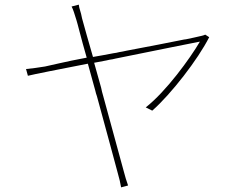

<svg xmlns="http://www.w3.org/2000/svg" viewBox="-20 -786 1040 826"><path d="M531 12C524 -8 518 -27 513 -47C503 -82 465 -224 424 -373L419 -391L415 -409C405 -445 395 -481 385 -516C403 -519 420 -523 438 -526L451 -529C455 -530 460 -530 464 -531L477 -534C651 -569 817 -603 840 -607C798 -535 695 -393 607 -324L635 -310C716 -381 832 -531 880 -626L863 -637C855 -633 844 -631 835 -629C828 -627 808 -623 780 -617L772 -616C713 -604 621 -586 525 -568L506 -564C498 -563 489 -561 481 -559L468 -557C438 -551 409 -546 380 -541C361 -606 344 -667 333 -707C328 -736 320 -750 319 -766L288 -758C295 -745 300 -728 309 -699C313 -688 328 -624 353 -538C261 -521 191 -503 174 -500C142 -495 123 -492 92 -489L100 -460C128 -467 230 -487 358 -512C368 -475 379 -436 390 -396L393 -384L397 -372C438 -223 478 -73 487 -40C493 -20 498 2 501 20L531 12Z"/></svg>

Font: Glow Sans SC Normal Thin
Style: Regular
Weight: 100
Designer: Ryoko NISHIZUKA (kana, bopomofo & ideographs); Paul D. Hunt (Latin, Greek & Cyrillic); Sandoll Communications, Soo-young
Version: Version 0.93